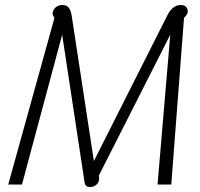

<svg xmlns="http://www.w3.org/2000/svg" viewBox="-20 -738 803 769"><path d="M319 -6 229 -599 68 1H13L198 -666L192 -678Q189 -684 192.5 -693.5Q196 -703 205.5 -710.5Q215 -718 229 -718Q247 -718 255.5 -707Q264 -696 267 -676L356 -93L650 -676Q671 -718 704 -718Q718 -718 725 -710.5Q732 -703 732 -693Q732 -685 727 -678L717 -666L666 1H611L662 -599L376 -35L377 -25Q378 -10 367.5 0.5Q357 11 340 11Q322 11 319 -6Z"/></svg>

Font: Niramit ExtraLight
Style: Italic
Weight: 200
Italic angle: -10°
Designer: Katatrad Aksorn Co.,Ltd.
Foundry: Cadson Demak Co.,Ltd.
Version: Version 1.000; ttfautohint (v1.6)